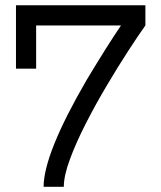

<svg xmlns="http://www.w3.org/2000/svg" viewBox="-20 -719 621 739"><path d="M41.5 -698.7H539.6V-621.1Q512.7 -583.5 473.4 -522.9Q434.1 -462.4 391.4 -390.4Q348.6 -318.4 311 -244.9Q273.4 -171.4 249.5 -107.2Q225.6 -43 225.6 0H147.9Q147.9 -126.5 314 -412.1Q394.5 -545.9 445.8 -621.1H119.1V-454.6H41.5Z"/></svg>

Font: Turpis
Style: Regular
Weight: 400
Designer: GGBotNet
Foundry: f0n7
Version: 1.00